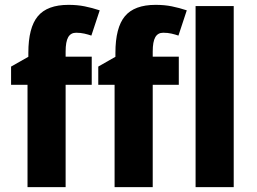

<svg xmlns="http://www.w3.org/2000/svg" viewBox="-20 -767 1055 787"><path d="M356 -534.7V-419.4H249V0H92.8V-419.4H25.4V-494.1L96.2 -534.2V-550.3Q96.2 -653.8 135 -700.4Q173.8 -747.1 260.7 -747.1Q296.9 -747.1 327.1 -741Q357.4 -734.9 388.7 -724.6L354.5 -621.1Q341.8 -625.5 325.9 -629.2Q310.1 -632.8 292 -632.8Q270 -632.8 259.5 -614.5Q249 -596.2 249 -555.7V-534.7ZM712.9 -534.7V-419.4H606V0H449.7V-419.4H382.8V-494.1L453.1 -534.2V-550.3Q453.1 -653.8 491.9 -700.4Q530.8 -747.1 617.7 -747.1Q654.3 -747.1 684.3 -741Q714.4 -734.9 745.6 -724.6L711.4 -621.1Q698.7 -625.5 683.1 -629.2Q667.5 -632.8 648.9 -632.8Q627 -632.8 616.5 -614.5Q606 -596.2 606 -555.7V-534.7ZM938 -742.2V0H781.7V-742.2Z"/></svg>

Font: Lunasima
Style: Bold
Weight: 700
Designer: The DocRepair Project, Monotype Design Team
Foundry: Google
Version: Version 2.009